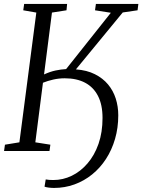

<svg xmlns="http://www.w3.org/2000/svg" viewBox="-20 -763 719 970"><path d="M253 186.5Q241 186.5 226.5 184.8Q212 183 205 180L211 143.5Q217.5 145 228.5 145.8Q239.5 146.5 249.5 146.5Q298 146.5 342.5 125Q387 103.5 422.2 62.5Q457.5 21.5 477.8 -36.5Q498 -94.5 498 -167Q498 -233.5 475.2 -278Q452.5 -322.5 410 -345Q367.5 -367.5 307 -367.5Q277.5 -367.5 249 -361Q220.5 -354.5 197 -345L158.5 -44L234.5 -32L230 0H0.5L5 -32L78 -44L163.5 -699.5L97.5 -711L102 -743H319L316 -711L242.5 -699.5L202.5 -387Q233.5 -401 260.5 -406.8Q287.5 -412.5 314 -414L540 -698.5L460 -711L464.5 -743H679L675 -711L600 -700L363.5 -412.5Q419 -408.5 459.2 -388.2Q499.5 -368 525.8 -336.5Q552 -305 564.8 -265Q577.5 -225 577.5 -180.5Q577.5 -117 561.2 -61.2Q545 -5.5 515.5 40Q486 85.5 445.5 118.2Q405 151 356 168.8Q307 186.5 253 186.5Z"/></svg>

Font: Merriweather 60pt Light
Style: Italic
Weight: 300
Italic angle: -7.8°
Version: Version 2.101